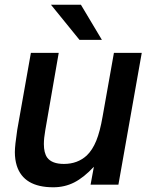

<svg xmlns="http://www.w3.org/2000/svg" viewBox="-20 -783 636 814"><path d="M51 -81Q43 -107 43 -138Q43 -165 53 -232L111 -559H229L172 -231Q166 -197 166 -172Q166 -135 180 -115Q200 -88 251 -88Q309 -88 348 -124Q372 -147 388 -186Q404 -225 415 -289L463 -559H581L482 0H364L378 -76Q335 -30 294.5 -9.5Q254 11 206 11Q80 11 51 -81ZM412 -614H317L196 -763H323Z"/></svg>

Font: Open Sauce One SemiBold Italic
Style: Regular
Weight: 600
Italic angle: -10°
Designer: Alfredo Marco Pradil
Foundry: Creative Sauce Fz LLC
Version: Version 1.477